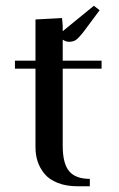

<svg xmlns="http://www.w3.org/2000/svg" viewBox="-20 -651 417 671"><path d="M32.2 -411.1V-439H104V-583L196.8 -587.9L199.2 -561V-542L308.1 -630.9L328.1 -615.2L270 -537.1Q254.9 -518.1 245.4 -511.5Q235.8 -504.9 221.2 -504.9Q215.8 -504.9 210.2 -506.8Q204.6 -508.8 202.1 -510.7L199.2 -512.2V-439H335V-411.1H199.2V-141.1Q199.2 -79.6 221.7 -52.7Q244.1 -25.9 293.9 -25.9V0H252Q210.9 0 181.2 -12Q151.4 -23.9 135 -44.2Q118.7 -64.5 111.3 -87.4Q104 -110.4 104 -136.2V-411.1Z"/></svg>

Font: Dehuti
Style: Bold
Weight: 700
Version: Version 1.2